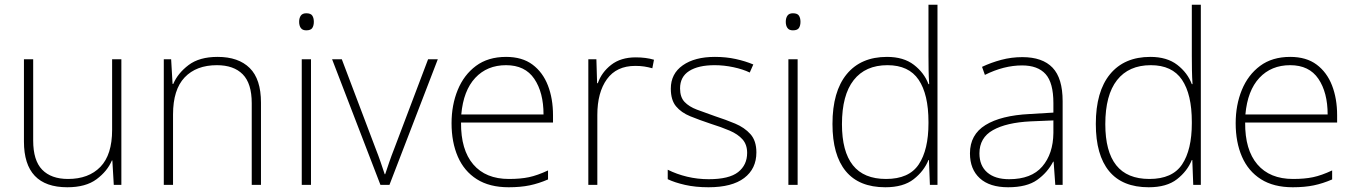

<svg xmlns="http://www.w3.org/2000/svg" viewBox="-20 -873 5720 810"><path d="M492 -623V-93H460L454 -196H452Q433 -151 387.5 -117Q342 -83 264 -83Q81 -83 81 -276V-623H120V-280Q120 -196 158 -157Q196 -118 267 -118Q354 -118 403.5 -169Q453 -220 453 -325V-623Z M898 -633Q986 -633 1033.5 -586Q1081 -539 1081 -440V-93H1042V-438Q1042 -521 1004 -559.5Q966 -598 895 -598Q808 -598 759 -546.5Q710 -495 710 -390V-93H671V-623H702L708 -519H711Q730 -564 775.5 -598.5Q821 -633 898 -633Z M1272 -817Q1291 -817 1297.5 -807Q1304 -797 1304 -781Q1304 -765 1297.5 -755Q1291 -745 1272 -745Q1256 -745 1249 -755Q1242 -765 1242 -781Q1242 -797 1249 -807Q1256 -817 1272 -817ZM1292 -623V-93H1253V-623Z M1585 -93 1381 -623H1422L1564 -248Q1577 -215 1586 -188.5Q1595 -162 1603 -138H1605Q1613 -162 1622 -188.5Q1631 -215 1644 -248L1786 -623H1827L1623 -93Z M2115 -633Q2183 -633 2226.5 -600.5Q2270 -568 2291.5 -512.5Q2313 -457 2313 -387V-356H1925Q1924 -241 1976.5 -179.5Q2029 -118 2127 -118Q2176 -118 2211.5 -125.5Q2247 -133 2292 -154V-116Q2253 -99 2214.5 -91Q2176 -83 2126 -83Q2045 -83 1991.5 -117Q1938 -151 1911.5 -212Q1885 -273 1885 -353Q1885 -430 1911 -493.5Q1937 -557 1988 -595Q2039 -633 2115 -633ZM2115 -598Q2035 -598 1985 -544.5Q1935 -491 1926 -390H2273Q2273 -483 2234 -540.5Q2195 -598 2115 -598Z M2662 -631Q2684 -631 2703 -628.5Q2722 -626 2739 -621L2732 -585Q2714 -590 2697.5 -592.5Q2681 -595 2660 -595Q2581 -595 2540.5 -539Q2500 -483 2500 -388V-93H2462V-623H2496L2499 -522H2502Q2518 -568 2558.5 -599.5Q2599 -631 2662 -631Z M3171 -230Q3171 -161 3119.5 -122Q3068 -83 2969 -83Q2914 -83 2870 -93Q2826 -103 2797 -117V-157Q2835 -138 2879 -127.5Q2923 -117 2970 -117Q3056 -117 3094 -147Q3132 -177 3132 -228Q3132 -263 3112.5 -285Q3093 -307 3058 -322Q3023 -337 2978 -351Q2930 -367 2892 -382.5Q2854 -398 2832 -424.5Q2810 -451 2810 -499Q2810 -562 2860.5 -597.5Q2911 -633 2996 -633Q3043 -633 3084 -624Q3125 -615 3158 -601L3143 -567Q3114 -581 3074 -589.5Q3034 -598 2995 -598Q2926 -598 2887.5 -573.5Q2849 -549 2849 -500Q2849 -463 2868 -443Q2887 -423 2920 -410.5Q2953 -398 2996 -383Q3042 -368 3081.5 -351.5Q3121 -335 3146 -307Q3171 -279 3171 -230Z M3325 -817Q3344 -817 3350.5 -807Q3357 -797 3357 -781Q3357 -765 3350.5 -755Q3344 -745 3325 -745Q3309 -745 3302 -755Q3295 -765 3295 -781Q3295 -797 3302 -807Q3309 -817 3325 -817ZM3345 -623V-93H3306V-623Z M3715 -83Q3604 -83 3548 -151Q3492 -219 3492 -350Q3492 -487 3552 -560Q3612 -633 3722 -633Q3792 -633 3835.5 -599.5Q3879 -566 3897 -518H3900Q3898 -547 3897.5 -577.5Q3897 -608 3897 -637V-853H3935V-93H3903L3899 -198H3897Q3878 -151 3834.5 -117Q3791 -83 3715 -83ZM3718 -118Q3815 -118 3856 -179.5Q3897 -241 3897 -353V-359Q3897 -475 3855.5 -536.5Q3814 -598 3724 -598Q3631 -598 3581.5 -535Q3532 -472 3532 -349Q3532 -234 3578 -176Q3624 -118 3718 -118Z M4293 -632Q4378 -632 4420.5 -587.5Q4463 -543 4463 -446V-93H4432L4425 -191H4423Q4399 -145 4355.5 -114Q4312 -83 4233 -83Q4155 -83 4113.5 -121Q4072 -159 4072 -226Q4072 -305 4137.5 -345.5Q4203 -386 4324 -392L4424 -398V-438Q4424 -524 4391 -560.5Q4358 -597 4292 -597Q4215 -597 4135 -557L4123 -591Q4161 -609 4204 -620.5Q4247 -632 4293 -632ZM4328 -361Q4226 -356 4169 -324Q4112 -292 4112 -226Q4112 -174 4145 -145.5Q4178 -117 4237 -117Q4331 -117 4377 -170.5Q4423 -224 4424 -312V-365Z M4826 -83Q4715 -83 4659 -151Q4603 -219 4603 -350Q4603 -487 4663 -560Q4723 -633 4833 -633Q4903 -633 4946.5 -599.5Q4990 -566 5008 -518H5011Q5009 -547 5008.5 -577.5Q5008 -608 5008 -637V-853H5046V-93H5014L5010 -198H5008Q4989 -151 4945.5 -117Q4902 -83 4826 -83ZM4829 -118Q4926 -118 4967 -179.5Q5008 -241 5008 -353V-359Q5008 -475 4966.5 -536.5Q4925 -598 4835 -598Q4742 -598 4692.5 -535Q4643 -472 4643 -349Q4643 -234 4689 -176Q4735 -118 4829 -118Z M5423 -633Q5491 -633 5534.5 -600.5Q5578 -568 5599.5 -512.5Q5621 -457 5621 -387V-356H5233Q5232 -241 5284.5 -179.5Q5337 -118 5435 -118Q5484 -118 5519.5 -125.5Q5555 -133 5600 -154V-116Q5561 -99 5522.5 -91Q5484 -83 5434 -83Q5353 -83 5299.5 -117Q5246 -151 5219.5 -212Q5193 -273 5193 -353Q5193 -430 5219 -493.5Q5245 -557 5296 -595Q5347 -633 5423 -633ZM5423 -598Q5343 -598 5293 -544.5Q5243 -491 5234 -390H5581Q5581 -483 5542 -540.5Q5503 -598 5423 -598Z"/></svg>

Font: Noto Sans Kannada UI ExtraLight
Style: Regular
Weight: 200
Designer: Jelle Bosma - Monotype Design Team
Foundry: Monotype Imaging Inc.
Version: Version 2.005; ttfautohint (v1.8.4.7-5d5b)